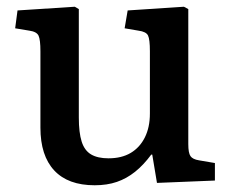

<svg xmlns="http://www.w3.org/2000/svg" viewBox="-20 -536 686 570"><path d="M261 14Q182 14 141 -30Q100 -74 100 -157V-384Q100 -418 94.5 -430Q89 -442 67 -445L25 -452L32 -505L202 -516L214 -509V-187Q214 -142 222.5 -115.5Q231 -89 250.5 -77.5Q270 -66 302 -66Q341 -66 368 -82Q395 -98 410 -128Q425 -158 425 -199V-384Q425 -419 419.5 -430.5Q414 -442 391 -445L350 -452L359 -505L526 -516L539 -509V-108Q539 -82 545.5 -72.5Q552 -63 571 -60L618 -52V0L446 7L432 -77H429Q406 -46 381 -26Q356 -6 327 4Q298 14 261 14Z"/></svg>

Font: Literata 18pt Medium
Style: Regular
Weight: 500
Designer: Latin by Veronika Burian and Jose Scaglione. Greek by Irene Vlachou. Cyrillic by Vera Evstafieva.
Foundry: TypeTogether
Version: Version 3.103;gftools[0.9.29]